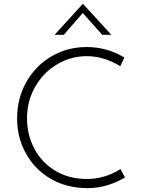

<svg xmlns="http://www.w3.org/2000/svg" viewBox="-20 -960 731 988"><path d="M430 8Q323 8 241 -40Q159 -88 113.5 -170Q68 -252 68 -350Q68 -453 115 -537Q162 -621 244 -669.5Q326 -718 426 -718Q531 -718 620 -664L599 -619Q515 -671 427 -671Q344 -671 273 -628.5Q202 -586 160.5 -512.5Q119 -439 119 -352Q119 -266 157 -194.5Q195 -123 265 -81Q335 -39 427 -39Q519 -39 600 -90L623 -47Q584 -23 535 -7.5Q486 8 430 8ZM506 -781 406 -893 308 -781H261L406 -940H407L553 -781Z"/></svg>

Font: Josefin Sans Light
Style: Regular
Weight: 300
Designer: Santiago Orozco
Foundry: Typemade
Version: Version 2.000